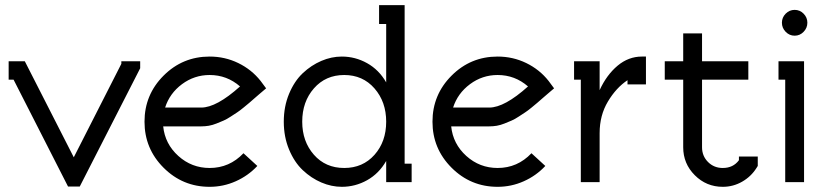

<svg xmlns="http://www.w3.org/2000/svg" viewBox="-20 -699 3177 737"><path d="M518.1 -463.9V-437L286.1 17.1H241.2L32.2 -393.1H13.2V-463.9H75.2L263.2 -95.2L445.8 -454.1V-463.9Z M606.4 -213.9Q613.3 -146.5 664.6 -100.3Q715.8 -54.2 784.7 -54.2Q860.8 -54.2 914.6 -110.8L967.8 -62Q932.6 -24.4 885 -3.2Q837.4 18.1 784.7 18.1Q681.2 18.1 607.9 -55.2Q534.7 -128.4 534.7 -231.9Q534.7 -335.4 607.9 -408.7Q681.2 -481.9 784.7 -481.9Q843.3 -481.9 894.5 -457Q945.8 -432.1 980.5 -388.2L1001.5 -359.9L975.6 -337.9Q973.1 -335.9 957.8 -322.5Q942.4 -309.1 936.8 -304.2Q931.2 -299.3 915.3 -286.4Q899.4 -273.4 890.4 -267.6Q881.3 -261.7 865.7 -251.5Q850.1 -241.2 838.1 -236.1Q826.2 -231 811 -224.9Q795.9 -218.8 781.5 -216.3Q767.1 -213.9 752.4 -213.9ZM752.4 -286.1Q811 -286.1 901.4 -367.2Q851.1 -411.1 784.7 -411.1Q726.1 -411.1 678.7 -376Q631.3 -340.8 613.8 -286.1Z M1462.4 -231.9Q1462.4 -308.1 1417.5 -359.6Q1372.6 -411.1 1301.3 -411.1Q1230 -411.1 1185.1 -359.9Q1140.1 -308.6 1140.1 -231.9Q1140.1 -156.2 1184.8 -105.2Q1229.5 -54.2 1301.3 -54.2Q1372.6 -54.2 1417.5 -104.7Q1462.4 -155.3 1462.4 -231.9ZM1560.1 0H1462.4V-81.1Q1434.6 -32.7 1389.2 -7.3Q1343.8 18.1 1292 18.1Q1252.4 18.1 1213.6 1.5Q1174.8 -15.1 1142.3 -45.7Q1109.9 -76.2 1089.6 -125Q1069.3 -173.8 1069.3 -231.9Q1069.3 -290 1089.6 -338.9Q1109.9 -387.7 1142.3 -418.2Q1174.8 -448.7 1213.6 -465.3Q1252.4 -481.9 1292 -481.9Q1343.8 -481.9 1389.2 -456.5Q1434.6 -431.2 1462.4 -382.8V-606.9H1435.1V-679.2H1533.2V-70.8H1560.1Z M1711.9 -213.9Q1718.8 -146.5 1770 -100.3Q1821.3 -54.2 1890.1 -54.2Q1966.3 -54.2 2020 -110.8L2073.2 -62Q2038.1 -24.4 1990.5 -3.2Q1942.9 18.1 1890.1 18.1Q1786.6 18.1 1713.4 -55.2Q1640.1 -128.4 1640.1 -231.9Q1640.1 -335.4 1713.4 -408.7Q1786.6 -481.9 1890.1 -481.9Q1948.7 -481.9 2000 -457Q2051.3 -432.1 2085.9 -388.2L2106.9 -359.9L2081.1 -337.9Q2078.6 -335.9 2063.2 -322.5Q2047.9 -309.1 2042.2 -304.2Q2036.6 -299.3 2020.8 -286.4Q2004.9 -273.4 1995.8 -267.6Q1986.8 -261.7 1971.2 -251.5Q1955.6 -241.2 1943.6 -236.1Q1931.6 -231 1916.5 -224.9Q1901.4 -218.8 1887 -216.3Q1872.6 -213.9 1857.9 -213.9ZM1857.9 -286.1Q1916.5 -286.1 2006.8 -367.2Q1956.5 -411.1 1890.1 -411.1Q1831.5 -411.1 1784.2 -376Q1736.8 -340.8 1719.2 -286.1Z M2443.8 -481.9H2459.5V-375H2388.7V-391.1Q2345.2 -362.3 2313.5 -309.3Q2281.7 -256.3 2281.7 -188V0H2209.5V-393.1H2183.6V-463.9H2281.7V-353Q2308.6 -411.6 2350.6 -446.8Q2392.6 -481.9 2443.8 -481.9Z M2602.5 -570.8H2674.8V-463.9H2852.5V-393.1H2674.8V-133.8Q2674.8 -100.1 2697.8 -77.1Q2720.7 -54.2 2754.4 -54.2Q2794.4 -54.2 2816.4 -84V-98.1H2888.7V-62L2883.8 -54.2Q2863.3 -21.5 2828.9 -1.7Q2794.4 18.1 2754.4 18.1Q2691.4 18.1 2647 -26.4Q2602.5 -70.8 2602.5 -133.8V-393.1H2531.7V-463.9H2602.5Z M2994.1 -393.1H2968.3V-463.9H3066.4V0H2994.1ZM2995.8 -646.5Q3010.3 -661.1 3030.3 -661.1Q3050.3 -661.1 3064.7 -646.5Q3079.1 -631.8 3079.1 -611.8Q3079.1 -591.8 3064.7 -576.9Q3050.3 -562 3030.3 -562Q3010.3 -562 2995.8 -576.9Q2981.4 -591.8 2981.4 -611.8Q2981.4 -631.8 2995.8 -646.5Z"/></svg>

Font: Rawengulk
Style: Bold
Weight: 700
Version: Version 0.92